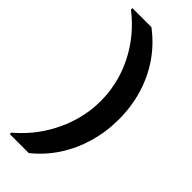

<svg xmlns="http://www.w3.org/2000/svg" viewBox="-286 -841 983 983"><g transform="rotate(45 205.0 -350.0)"><path d="M31.4 100V89.5Q99.9 31.5 146.4 -39.5Q192.9 -110.5 217.1 -189Q241.4 -267.5 241.4 -348.5Q241.4 -430 216.9 -508.8Q192.4 -587.5 143.1 -659.3Q93.9 -731 19.4 -789.5V-800H156.9Q227.4 -747 275.7 -676.5Q323.9 -606 348.7 -522.8Q373.4 -439.5 373.4 -348.5Q373.4 -258 349.2 -174.5Q324.9 -91 279.1 -21.2Q233.4 48.5 168.9 100Z"/></g></svg>

Font: Envelope Sans Variable
Style: Regular
Weight: 500
Designer: Andreas Rasmussen / Norman Anderson
Foundry: mail.de GmbH
Version: Version 1.150